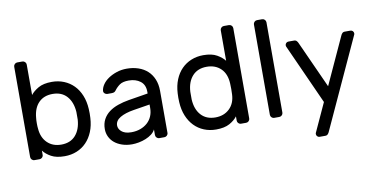

<svg xmlns="http://www.w3.org/2000/svg" viewBox="-82 -947 2704 1374"><g transform="rotate(-10 1270.0 -260.0)"><path d="M321 -530Q368 -530 408.5 -513.5Q449 -497 479 -466.5Q509 -436 527 -392Q545 -348 548 -293Q549 -278 549 -260.5Q549 -243 548 -228Q545 -173 527 -129Q509 -85 479 -54Q449 -23 408.5 -6.5Q368 10 321 10Q260 10 223 -10.5Q186 -31 166 -58V-27Q166 -16 158 -8Q150 0 139 0H102Q91 0 83 -8Q75 -16 75 -27V-683Q75 -694 83 -702Q91 -710 102 -710H139Q150 -710 158 -702Q166 -694 166 -683V-462Q185 -487 222 -508.5Q259 -530 321 -530ZM166 -217Q171 -152 210 -114Q249 -76 311 -76Q377 -76 414.5 -118Q452 -160 457 -232Q458 -260 457 -288Q452 -360 414.5 -402Q377 -444 311 -444Q248 -444 210 -405.5Q172 -367 166 -296Q164 -281 164 -256.5Q164 -232 166 -217Z M636 -131Q636 -171 652 -201Q668 -231 696 -252Q724 -273 761.5 -286Q799 -299 841 -306L982 -329V-342Q982 -393 948.5 -418.5Q915 -444 865 -444Q821 -444 798.5 -428Q776 -412 760 -390Q754 -382 747 -379Q740 -376 728 -376H698Q687 -376 678.5 -384Q670 -392 671 -403Q673 -425 688.5 -448Q704 -471 730.5 -489Q757 -507 791.5 -518.5Q826 -530 865 -530Q910 -530 948.5 -517Q987 -504 1014.5 -479Q1042 -454 1057.5 -417Q1073 -380 1073 -332V-27Q1073 -16 1065 -8Q1057 0 1046 0H1009Q998 0 990 -8Q982 -16 982 -27V-68Q973 -49 954 -34.5Q935 -20 910.5 -10Q886 0 859.5 5Q833 10 810 10Q771 10 738.5 -1Q706 -12 683.5 -30.5Q661 -49 648.5 -75Q636 -101 636 -131ZM820 -76Q856 -76 886 -87Q916 -98 937.5 -117.5Q959 -137 970.5 -164Q982 -191 982 -224V-249L864 -230Q801 -220 764 -198Q727 -176 727 -141Q727 -130 732 -119Q737 -108 748 -98Q759 -88 776.5 -82Q794 -76 820 -76Z M1421 -530Q1483 -530 1520 -508.5Q1557 -487 1576 -462V-683Q1576 -694 1584 -702Q1592 -710 1603 -710H1640Q1651 -710 1659 -702Q1667 -694 1667 -683V-27Q1667 -16 1659 -8Q1651 0 1640 0H1603Q1592 0 1584 -8Q1576 -16 1576 -27V-58Q1556 -31 1519 -10.5Q1482 10 1421 10Q1374 10 1333.5 -6.5Q1293 -23 1263 -54Q1233 -85 1215 -129Q1197 -173 1194 -228Q1193 -243 1193 -260.5Q1193 -278 1194 -293Q1197 -348 1215 -392Q1233 -436 1263 -466.5Q1293 -497 1333.5 -513.5Q1374 -530 1421 -530ZM1576 -217Q1577 -232 1577 -256.5Q1577 -281 1576 -296Q1573 -367 1533.5 -405.5Q1494 -444 1431 -444Q1365 -444 1327 -402Q1289 -360 1285 -288Q1284 -260 1285 -232Q1289 -160 1327 -118Q1365 -76 1431 -76Q1493 -76 1533 -114Q1573 -152 1576 -217Z M1908 -27Q1908 -16 1900 -8Q1892 0 1881 0H1844Q1833 0 1825 -8Q1817 -16 1817 -27V-683Q1817 -694 1825 -702Q1833 -710 1844 -710H1881Q1892 -710 1900 -702Q1908 -694 1908 -683Z M2211 166Q2208 174 2201 182Q2194 190 2182 190H2141Q2131 190 2124 183Q2117 176 2117 166Q2117 162 2118 159L2214 -50L2016 -489Q2015 -492 2015 -496Q2015 -506 2022 -513Q2029 -520 2039 -520H2080Q2092 -520 2099 -512Q2106 -504 2109 -496L2263 -156L2419 -496Q2422 -504 2429 -512Q2436 -520 2448 -520H2489Q2499 -520 2506 -513Q2513 -506 2513 -496Q2513 -492 2512 -489Z"/></g></svg>

Font: Rubik
Style: Regular
Weight: 400
Designer: Hubert & Fischer
Foundry: Hubert & Fischer
Version: Version 1.002; ttfautohint (v1.6)